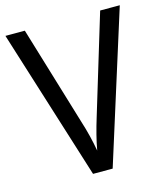

<svg xmlns="http://www.w3.org/2000/svg" viewBox="-108 -796 757 879"><g transform="rotate(-15 271.0 -357.0)"><path d="M542 -714H449L308 -249C291 -194 278 -144 270 -98C262 -144 250 -194 233 -247L92 -714H0L224 0H317Z"/></g></svg>

Font: Noto Sans Malayalam SemiCondensed
Style: Regular
Weight: 400
Width: 4
Designer: Jelle Bosma - Monotype Design Team
Foundry: Monotype Imaging Inc.
Version: Version 2.104